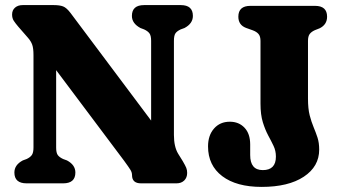

<svg xmlns="http://www.w3.org/2000/svg" viewBox="-20 -720 1341 754"><path d="M276 -42.5Q276 0 228 0H84.5Q36.5 0 36.5 -42.5Q36.5 -72.5 69.5 -90L84.5 -95.5Q98.5 -102 105 -111.2Q111.5 -120.5 111.5 -140.5V-503.5Q111.5 -530.5 106.5 -544.5Q101.5 -558.5 89.5 -572L52 -615Q40.5 -628.5 34 -638.5Q27.5 -648.5 27.5 -663Q27.5 -680 39 -690Q50.5 -700 69 -700H191.5Q214 -700 227.8 -694.8Q241.5 -689.5 257 -669L573.5 -246.5V-559.5Q573.5 -579.5 567.2 -588.5Q561 -597.5 546 -604.5L531.5 -610Q498 -628 498 -657.5Q498 -700 546 -700H690Q737.5 -700 737.5 -657.5Q737.5 -627.5 704.5 -610L689.5 -604.5Q674.5 -597.5 668.8 -588.8Q663 -580 663 -559.5V-190Q663 -144 679.5 -116.5L697.5 -87.5Q708 -69.5 711.5 -60.8Q715 -52 715 -41Q715 -22.5 703.5 -11.2Q692 0 673 0H534Q498.5 0 498.5 -32Q498.5 -42.5 492.5 -52.5Q486.5 -62.5 467.5 -88.5L200.5 -444.5V-140.5Q200.5 -120 206.8 -111.2Q213 -102.5 228 -95.5L243 -90Q276 -72.5 276 -42.5ZM1233.5 -132.5Q1233.5 -66 1173 -26Q1112.5 14 1007.5 14Q908.5 14 852.8 -28.2Q797 -70.5 797 -145Q797 -188.5 820.5 -215.2Q844 -242 882.5 -242Q918 -242 940.2 -218.5Q962.5 -195 962.5 -152.5V-111Q962.5 -52 1012 -52Q1063.5 -52 1063.5 -105Q1063.5 -128 1054.2 -147.2Q1045 -166.5 1033.2 -188.2Q1021.5 -210 1012.2 -239.8Q1003 -269.5 1003 -313V-559Q1003 -577.5 995.2 -586.5Q987.5 -595.5 972.5 -601L946 -610.5Q916 -622 916 -654.5Q916 -697 963.5 -697H1217Q1264.5 -697 1264.5 -654.5Q1264.5 -623.5 1235.5 -609L1216.5 -601.5Q1203 -595.5 1196.2 -586.5Q1189.5 -577.5 1189.5 -559.5V-332.5Q1189.5 -293 1196.2 -267Q1203 -241 1211.5 -220.8Q1220 -200.5 1226.8 -180Q1233.5 -159.5 1233.5 -132.5Z"/></svg>

Font: Fraunces 72pt SuperSoft
Style: Bold
Weight: 700
Version: Version 1.000;[0bf87f6ff]